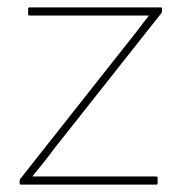

<svg xmlns="http://www.w3.org/2000/svg" viewBox="-20 -499 491 519"><path d="M37 0Q33 0 33 -5V-8Q33 -14 36 -17L329 -388Q343 -405 356 -422.5Q369 -440 382 -456V-457Q359 -457 334.5 -457Q310 -457 286 -457H60Q56 -457 56 -461V-475Q56 -479 60 -479H415Q418 -479 418 -475V-471Q418 -469 417.5 -466.5Q417 -464 415 -462L124 -94Q111 -76 96.5 -58Q82 -40 68 -23V-22Q89 -22 109 -22Q129 -22 148 -22H403Q406 -22 406 -18V-4Q406 0 403 0Z"/></svg>

Font: Sofia Sans Thin
Style: Regular
Weight: 250
Designer: Botio Nikoltchev, Ani Petrova
Foundry: lettersoup
Version: Version 4.101